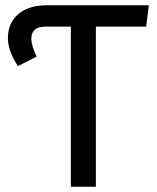

<svg xmlns="http://www.w3.org/2000/svg" viewBox="-20 -709 595 729"><path d="M545 -689 535 -608H344V0H249V-608H153Q99 -608 99 -562Q99 -536 119 -494L48 -458Q10 -516 10 -565Q10 -621 49 -655Q88 -689 159 -689Z"/></svg>

Font: Fira Sans
Style: Regular
Weight: 400
Designer: Carrois Corporate & Edenspiekermann AG
Foundry: Carrois Corporate GbR & Edenspiekermann AG
Version: Version 4.106;PS 004.106;hotconv 1.0.70;makeotf.lib2.5.58329